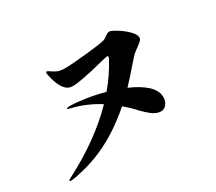

<svg xmlns="http://www.w3.org/2000/svg" viewBox="-118 -917 1237 1102"><g transform="rotate(-30 500.0 -366.0)"><path d="M792 -526Q790 -524 773 -512Q756 -500 740 -482Q734 -476 712 -450Q669 -400 622 -350Q692 -320 733 -282.5Q774 -245 774 -200Q774 -174 759 -155Q744 -136 722 -136Q686 -136 641 -178L613 -205Q582 -240 542 -274Q421 -167 294 -111Q228 -82 162.5 -66Q97 -50 75 -50Q66 -50 66 -54Q66 -57 76 -63Q310 -183 458 -336Q373 -390 278 -412Q261 -416 261 -420Q261 -422 267 -423.5Q273 -425 283 -425Q322 -425 382.5 -416Q443 -407 506 -390Q567 -461 612 -545Q617 -555 617 -559Q617 -565 609 -565Q601 -564 588 -560.5Q575 -557 561 -554Q410 -515 354 -515Q290 -515 264 -637Q261 -649 261 -655Q261 -663 267 -663Q272 -663 285 -654Q302 -641 320.5 -633.5Q339 -626 370 -626Q414 -626 521.5 -637.5Q629 -649 643 -656Q652 -660 662 -668Q669 -673 677 -677.5Q685 -682 694 -682Q704 -682 737.5 -661.5Q771 -641 798.5 -614Q826 -587 826 -566Q826 -556 818.5 -548Q811 -540 792 -526Z"/></g></svg>

Font: Shippori Antique
Style: Regular
Weight: 400
Designer: FONTDASU
Foundry: FONTDASU / Google Inc. / but / Adobe
Version: Version 2.001